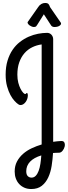

<svg xmlns="http://www.w3.org/2000/svg" viewBox="-20 -922 458 1296"><path d="M261.2 -622.1Q227.5 -617.7 197.5 -603Q167.5 -588.4 145.3 -563Q123 -537.6 110.1 -501.5Q97.2 -465.3 97.2 -418Q97.2 -387.7 103.5 -363.5Q109.9 -339.4 118.7 -322.5Q127.4 -305.7 136.2 -296.4Q145 -287.1 149.9 -287.1Q153.8 -287.1 155.5 -290.5Q157.2 -293.9 161.1 -293.9Q165 -293.9 166.5 -289.1Q168 -284.2 168 -278.8Q168 -266.1 163.8 -254.2Q159.7 -242.2 152.8 -233.2Q146 -224.1 137.2 -218.5Q128.4 -212.9 119.1 -212.9Q108.9 -212.9 102.1 -219.2Q92.8 -225.1 78.4 -240.5Q64 -255.9 50.5 -280.5Q37.1 -305.2 27.6 -339.6Q18.1 -374 18.1 -418Q18.1 -470.7 30.8 -512.5Q43.5 -554.2 64.7 -585.4Q85.9 -616.7 114.3 -638.7Q142.6 -660.6 173.8 -674.3Q205.1 -688 237.3 -694.1Q269.5 -700.2 298.8 -700.2Q306.6 -700.2 314 -697Q321.3 -693.8 326.7 -688.2Q332 -682.6 335.4 -674.8Q338.9 -667 338.9 -658.2V4.9V35.2Q353 32.7 366.5 31.7Q379.9 30.8 392.1 29.8Q409.7 28.8 414.8 40.8Q419.9 52.7 416.3 67.9Q412.6 83 402.3 95.7Q392.1 108.4 378.9 108.9Q367.7 108.9 357.7 109.4Q347.7 109.9 337.9 110.8Q335.4 154.3 328.6 197.5Q321.8 240.7 305.7 275.6Q289.6 310.5 262 332.3Q234.4 354 190.9 354Q165.5 354 144.8 345Q124 335.9 109.4 320.1Q94.7 304.2 86.9 282.7Q79.1 261.2 79.1 235.8Q79.1 197.8 94.5 168.5Q109.9 139.2 135.5 116.7Q161.1 94.2 193.8 78.9Q226.6 63.5 261.2 53.2V42ZM192.9 276.9Q209.5 276.9 221.2 264.6Q232.9 252.4 240.7 231.7Q248.5 210.9 252.7 183.8Q256.8 156.7 258.8 127Q209 142.1 183.1 169.2Q157.2 196.3 157.2 233.9Q157.2 256.8 167.5 266.8Q177.7 276.9 192.9 276.9ZM384.3 -777.8Q387.2 -773.9 389.6 -770.3Q392.1 -766.6 392.1 -762.7Q392.1 -754.4 379.9 -747.1Q367.7 -739.7 347.2 -739.7Q338.9 -739.7 333.3 -742.9Q327.6 -746.1 325.2 -750L275.9 -825.7L232.9 -756.8Q229 -750 224.6 -744.9Q220.2 -739.7 209 -739.7Q202.1 -739.7 194.6 -742.7Q187 -745.6 180.7 -750Q174.3 -754.4 170.2 -760Q166 -765.6 166 -771Q166 -772.9 168 -774.9L238.3 -875Q247.1 -888.7 259.3 -895.3Q271.5 -901.9 284.2 -901.9Q293 -901.9 298.3 -900.1Q303.7 -898.4 307.1 -895Q310.5 -891.6 312.7 -886.5Q314.9 -881.3 317.9 -874Z"/></svg>

Font: Grand Hotel
Style: Regular
Weight: 400
Designer: Brian J. Bonislawsky & Jim Lyles for Astigmatic (AOETI)
Foundry: Astigmatic (AOETI)
Version: Version 001.000